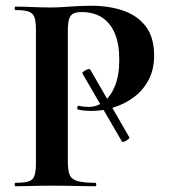

<svg xmlns="http://www.w3.org/2000/svg" viewBox="-20 -648 593 668"><path d="M267 -392Q265 -395 271 -399.5Q277 -404 284.5 -406.5Q292 -409 294 -406L430 -170Q432 -168 425.5 -163Q419 -158 412.5 -155.5Q406 -153 404 -156ZM216 -85Q216 -55 222.5 -39.5Q229 -24 250 -18Q271 -12 312 -12Q315 -12 315 -6Q315 0 312 0Q280 0 242.5 -1Q205 -2 161 -2Q125 -2 92.5 -1Q60 0 34 0Q31 0 31 -6Q31 -12 34 -12Q65 -12 80 -17Q95 -22 100 -37Q105 -52 105 -81V-544Q105 -573 100 -587.5Q95 -602 80 -607.5Q65 -613 34 -613Q31 -613 31 -619Q31 -625 34 -625Q60 -625 92 -623.5Q124 -622 160 -622Q184 -622 223 -625Q262 -628 296 -628Q359 -628 407.5 -611.5Q456 -595 485 -559Q514 -523 516 -464Q518 -413 499.5 -375Q481 -337 448.5 -312Q416 -287 376.5 -274.5Q337 -262 298 -262Q288 -262 275.5 -263Q263 -264 251 -267Q248 -268 249 -274.5Q250 -281 254 -280Q262 -278 272 -277Q282 -276 288 -276Q317 -276 341 -294Q365 -312 380 -349Q395 -386 395 -441Q395 -494 380 -530.5Q365 -567 336 -586.5Q307 -606 264 -606Q246 -606 235.5 -601Q225 -596 220.5 -582Q216 -568 216 -542Z"/></svg>

Font: Cormorant Light
Style: Regular
Weight: 300
Designer: Christian Thalmann (Catharsis Fonts)
Foundry: Catharsis Fonts
Version: Version 4.000